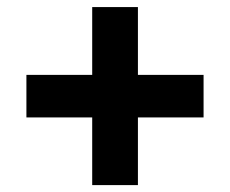

<svg xmlns="http://www.w3.org/2000/svg" viewBox="-20 -610 660 551"><path d="M55.8 -395.1H564.2V-273H55.8ZM375.8 -589.7V-78.8H244.6V-589.7Z"/></svg>

Font: Monaspace Xenon Var ExtraLight
Style: Regular
Weight: 200
Designer: Riley Cran and the Lettermatic Team
Version: Version 1.200 (Monaspace Xenon Var)